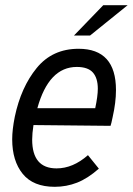

<svg xmlns="http://www.w3.org/2000/svg" viewBox="-20 -710 512 740"><path d="M427 -363Q427 -315 414 -258Q409 -233 406 -225L109 -228Q104 -195 104 -172Q104 -61 198 -61Q261 -61 319 -112L361 -60Q318 -22 277 -6Q236 10 191 10Q108 10 67.5 -40Q27 -90 27 -173Q27 -210 37 -260Q61 -374 121.5 -448Q182 -522 283 -522Q427 -522 427 -363ZM124 -293H347Q357 -340 357 -368Q357 -409 338 -430.5Q319 -452 276 -452Q168 -452 124 -293ZM378 -690H472L327 -573H265Z"/></svg>

Font: Decalotype
Style: Italic
Weight: 400
Italic angle: -12°
Designer: Alfredo Marco Pradil
Foundry: Alfredo Marco Pradil
Version: Version 1.0